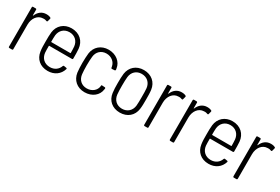

<svg xmlns="http://www.w3.org/2000/svg" viewBox="48 -1270 2968 2037"><g transform="rotate(30 1532.0 -252.0)"><path d="M241 -508C186 -508 147 -475 126 -425C124 -421 121 -422 121 -426V-494C121 -500 117 -504 111 -504H78C72 -504 68 -500 68 -494V-10C68 -4 72 0 78 0H111C117 0 121 -4 121 -10V-311C121 -389 167 -450 231 -451C250 -453 265 -450 276 -445C283 -442 287 -445 289 -451L298 -485C299 -490 298 -495 293 -497C280 -504 265 -508 241 -508Z M551 -39C484 -39 439 -82 432 -145C430 -167 430 -196 430 -228C430 -231 432 -232 434 -232H712C718 -232 722 -236 722 -242C722 -290 722 -327 719 -360C711 -449 647 -512 548 -512C456 -512 391 -452 381 -367C377 -334 377 -297 377 -252C377 -207 377 -168 383 -132C395 -49 457 8 550 8C633 8 693 -38 714 -108C716 -114 713 -119 707 -120L677 -125C671 -126 667 -124 665 -118C649 -71 607 -39 551 -39ZM549 -465C614 -465 659 -421 666 -359C668 -337 669 -309 669 -281C669 -278 667 -277 665 -277H434C432 -277 430 -278 430 -281C430 -310 430 -337 432 -359C439 -421 483 -465 549 -465Z M1002 8C1096 8 1162 -49 1171 -123C1172 -127 1173 -131 1173 -135C1173 -142 1169 -146 1163 -146L1131 -148C1124 -149 1120 -146 1120 -139V-133C1115 -83 1069 -39 1002 -39C937 -39 893 -82 886 -145C883 -172 881 -208 881 -252C881 -294 883 -331 886 -359C892 -421 937 -465 1002 -465C1065 -465 1109 -424 1118 -378C1119 -374 1120 -371 1121 -366V-361C1122 -354 1126 -352 1132 -352L1164 -354C1171 -355 1174 -358 1174 -365L1171 -383C1161 -454 1095 -512 1002 -512C910 -512 845 -453 834 -370C831 -336 828 -299 828 -253C828 -209 830 -169 834 -135C846 -50 910 8 1002 8Z M1434 8C1527 8 1592 -49 1603 -135C1608 -169 1608 -208 1608 -252C1608 -295 1608 -335 1603 -369C1592 -454 1527 -512 1434 -512C1341 -512 1277 -454 1265 -369C1261 -336 1260 -296 1260 -252C1260 -209 1261 -169 1266 -135C1277 -49 1341 8 1434 8ZM1434 -39C1369 -39 1324 -82 1317 -145C1314 -174 1313 -210 1313 -252C1313 -293 1314 -330 1317 -359C1324 -422 1369 -465 1434 -465C1499 -465 1545 -422 1552 -359C1555 -330 1555 -294 1555 -252C1555 -212 1555 -174 1552 -145C1545 -82 1499 -39 1434 -39Z M1898 -508C1843 -508 1804 -475 1783 -425C1781 -421 1778 -422 1778 -426V-494C1778 -500 1774 -504 1768 -504H1735C1729 -504 1725 -500 1725 -494V-10C1725 -4 1729 0 1735 0H1768C1774 0 1778 -4 1778 -10V-311C1778 -389 1824 -450 1888 -451C1907 -453 1922 -450 1933 -445C1940 -442 1944 -445 1946 -451L1955 -485C1956 -490 1955 -495 1950 -497C1937 -504 1922 -508 1898 -508Z M2212 -508C2157 -508 2118 -475 2097 -425C2095 -421 2092 -422 2092 -426V-494C2092 -500 2088 -504 2082 -504H2049C2043 -504 2039 -500 2039 -494V-10C2039 -4 2043 0 2049 0H2082C2088 0 2092 -4 2092 -10V-311C2092 -389 2138 -450 2202 -451C2221 -453 2236 -450 2247 -445C2254 -442 2258 -445 2260 -451L2269 -485C2270 -490 2269 -495 2264 -497C2251 -504 2236 -508 2212 -508Z M2522 -39C2455 -39 2410 -82 2403 -145C2401 -167 2401 -196 2401 -228C2401 -231 2403 -232 2405 -232H2683C2689 -232 2693 -236 2693 -242C2693 -290 2693 -327 2690 -360C2682 -449 2618 -512 2519 -512C2427 -512 2362 -452 2352 -367C2348 -334 2348 -297 2348 -252C2348 -207 2348 -168 2354 -132C2366 -49 2428 8 2521 8C2604 8 2664 -38 2685 -108C2687 -114 2684 -119 2678 -120L2648 -125C2642 -126 2638 -124 2636 -118C2620 -71 2578 -39 2522 -39ZM2520 -465C2585 -465 2630 -421 2637 -359C2639 -337 2640 -309 2640 -281C2640 -278 2638 -277 2636 -277H2405C2403 -277 2401 -278 2401 -281C2401 -310 2401 -337 2403 -359C2410 -421 2454 -465 2520 -465Z M2991 -508C2936 -508 2897 -475 2876 -425C2874 -421 2871 -422 2871 -426V-494C2871 -500 2867 -504 2861 -504H2828C2822 -504 2818 -500 2818 -494V-10C2818 -4 2822 0 2828 0H2861C2867 0 2871 -4 2871 -10V-311C2871 -389 2917 -450 2981 -451C3000 -453 3015 -450 3026 -445C3033 -442 3037 -445 3039 -451L3048 -485C3049 -490 3048 -495 3043 -497C3030 -504 3015 -508 2991 -508Z"/></g></svg>

Font: Barlow Semi Condensed Light
Style: Regular
Weight: 300
Width: 4
Designer: Jeremy Tribby
Foundry: Tribby Type
Version: Version 1.422;hotconv 1.0.109;makeotfexe 2.5.65596